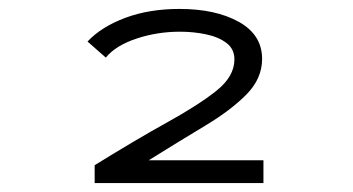

<svg xmlns="http://www.w3.org/2000/svg" viewBox="-20 -656 790 430"><path d="M192 -246V-286Q284 -343 354.5 -382Q425 -421 465 -453Q505 -485 505 -523Q505 -546 487.5 -559.5Q470 -573 442 -579Q414 -585 383 -585Q332 -585 285.5 -569.5Q239 -554 217 -527L176 -563Q207 -596 260.5 -616Q314 -636 382 -636Q463 -636 515 -607Q567 -578 567 -524Q567 -480 532 -444.5Q497 -409 439.5 -374.5Q382 -340 313 -297H570V-246Z"/></svg>

Font: Inconsolata ExtraExpanded Thin
Style: Regular
Weight: 100
Width: 8
Monospace: yes
Designer: Raph Levien, Cyreal, Brenton Simpson
Foundry: Raph Levien, Cyreal, Google
Version: Version 3.100; ttfautohint (v1.8.4.7-5d5b)